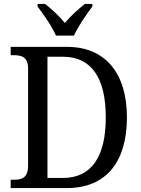

<svg xmlns="http://www.w3.org/2000/svg" viewBox="-20 -951 715 971"><path d="M263 -771H354C374 -816 418 -880 447 -918V-931H409C375 -904 336 -869 308 -835C280 -869 243 -904 208 -931H170V-918C199 -880 244 -816 263 -771ZM34 0H319C521 0 622 -138 622 -357C622 -584 510 -714 319 -714H34V-672H48C89 -672 122 -663 122 -604V-113C122 -52 91 -42 50 -42H34ZM298 -51H220V-664H299C443 -664 515 -556 515 -357C515 -159 443 -51 298 -51Z"/></svg>

Font: Noto Serif Georgian SemiCondensed
Style: Regular
Weight: 400
Width: 4
Designer: Monotype Design Team, Akaki Razmadze
Foundry: Google LLC
Version: Version 2.003